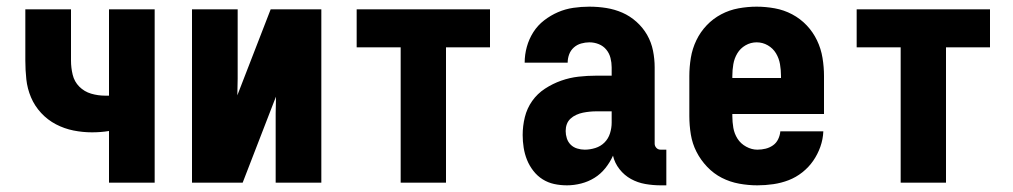

<svg xmlns="http://www.w3.org/2000/svg" viewBox="-20 -548 3040 576"><path d="M307 0V-155Q295 -153 282 -152Q269 -151 256 -151Q228 -151 200.5 -156.5Q173 -162 148 -175Q123 -188 103.5 -209Q84 -230 73 -256Q62 -282 59 -310Q56 -338 56 -366V-520H193V-366Q193 -345 198 -324Q203 -303 218 -288Q233 -273 253.5 -267Q274 -261 296 -261H307V-520H444V0Z M556 0V-520H693V-312Q693 -299 692.5 -286.5Q692 -274 692 -262L792 -520H944V0H807V-208Q807 -221 807.5 -233.5Q808 -246 808 -258L802 -243L708 0Z M1182 0V-406H1050V-520H1450V-406H1318V0Z M1681 8Q1661 8 1642.5 4Q1624 0 1608 -10Q1592 -20 1580 -35.5Q1568 -51 1561 -68.5Q1554 -86 1551 -105Q1548 -124 1548 -143Q1548 -170 1554.5 -196.5Q1561 -223 1576.5 -245Q1592 -267 1615 -282Q1638 -297 1663.5 -306Q1689 -315 1715.5 -318Q1742 -321 1769 -321H1815V-346Q1815 -360 1811.5 -374Q1808 -388 1799 -399Q1790 -410 1776.5 -415.5Q1763 -421 1748 -421Q1736 -421 1723.5 -417.5Q1711 -414 1701.5 -405.5Q1692 -397 1687.5 -385Q1683 -373 1683 -360H1554Q1554 -384 1560.5 -407.5Q1567 -431 1580 -451.5Q1593 -472 1612.5 -487Q1632 -502 1654 -511.5Q1676 -521 1700 -524.5Q1724 -528 1748 -528Q1774 -528 1799 -524Q1824 -520 1847 -510Q1870 -500 1889.5 -482.5Q1909 -465 1921.5 -443Q1934 -421 1939 -396Q1944 -371 1944 -346V-117Q1944 -110 1949 -104.5Q1954 -99 1962 -99H1979V8H1962Q1939 8 1916 4Q1893 0 1873 -11Q1853 -22 1838.5 -40.5Q1824 -59 1819 -81Q1810 -61 1796 -43.5Q1782 -26 1763.5 -14.5Q1745 -3 1723.5 2.5Q1702 8 1681 8ZM1734 -99Q1750 -99 1766 -104Q1782 -109 1793.5 -120.5Q1805 -132 1810 -148Q1815 -164 1815 -180V-214H1769Q1759 -214 1749 -213Q1739 -212 1729 -210Q1719 -208 1709 -203.5Q1699 -199 1691.5 -192Q1684 -185 1680.5 -175.5Q1677 -166 1677 -155Q1677 -144 1680.5 -133Q1684 -122 1692 -114Q1700 -106 1711.5 -102.5Q1723 -99 1734 -99Z M2252 8Q2225 8 2197.5 3Q2170 -2 2145.5 -14.5Q2121 -27 2101.5 -47.5Q2082 -68 2069.5 -92.5Q2057 -117 2052.5 -144.5Q2048 -172 2048 -200V-320Q2048 -347 2052.5 -374.5Q2057 -402 2069 -427Q2081 -452 2100 -472Q2119 -492 2143.5 -505Q2168 -518 2195.5 -523Q2223 -528 2250 -528Q2277 -528 2304.5 -523Q2332 -518 2356.5 -505Q2381 -492 2400 -472Q2419 -452 2431 -427Q2443 -402 2447.5 -374.5Q2452 -347 2452 -320V-206H2177V-200Q2177 -182 2180 -164.5Q2183 -147 2192.5 -132Q2202 -117 2218.5 -108Q2235 -99 2252 -99Q2265 -99 2277 -102Q2289 -105 2299 -112Q2309 -119 2314.5 -130.5Q2320 -142 2321 -154H2450Q2449 -130 2441 -107.5Q2433 -85 2419.5 -65.5Q2406 -46 2387 -31Q2368 -16 2346 -7.5Q2324 1 2300 4.5Q2276 8 2252 8ZM2323 -314V-320Q2323 -338 2320 -355.5Q2317 -373 2308 -388Q2299 -403 2283.5 -412Q2268 -421 2250 -421Q2232 -421 2216.5 -412Q2201 -403 2192 -388Q2183 -373 2180 -355.5Q2177 -338 2177 -320V-314Z M2682 0V-406H2550V-520H2950V-406H2818V0Z"/></svg>

Font: Iosevka SS18 Heavy
Style: Regular
Weight: 900
Monospace: yes
Designer: Belleve Invis
Foundry: Belleve Invis
Version: Version 25.1.1; ttfautohint (v1.8.4)